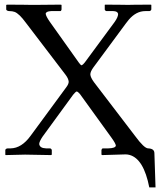

<svg xmlns="http://www.w3.org/2000/svg" viewBox="-20 -666 690 827"><path d="M521 -1Q521 -1 419.9 2L417 0V-20Q418.5 -25.9 422.9 -26.9H446.8Q478 -27.8 479 -39.1Q478 -48.3 460 -73.2L324.2 -261.2Q315.4 -271.5 310.1 -272Q304.7 -270 294.9 -257.8L163.1 -77.1Q149.4 -56.6 148.9 -45.9Q150.9 -27.8 178.2 -26.9H196.8Q202.1 -24.4 203.1 -20V0L200.2 2Q199.7 2 87.9 0Q87.9 0 3.9 2L2.9 0V-20Q4.4 -26.4 14.2 -26.9H25.9Q73.2 -27.8 111.8 -81.1L266.1 -291Q275.9 -304.2 275.9 -314Q274.9 -327.6 262.2 -344.2L90.8 -568.8Q62.5 -607.4 43 -614.7Q32.7 -618.2 21 -618.2H19Q8.3 -619.6 6.8 -625V-645L12.2 -646Q27.8 -646 81.1 -645.5Q108.4 -645 112.8 -645Q114.3 -645 135.7 -645Q218.8 -646 240.2 -646Q241.2 -646 245.1 -645V-625Q243.7 -618.7 240.2 -618.2H200.2Q178.2 -617.2 176.8 -606.9Q177.7 -596.2 194.8 -571.8L319.8 -396Q327.6 -384.8 332 -384.8Q336.9 -386.7 345.2 -397L474.1 -571.8Q488.8 -592.8 488.8 -606Q486.8 -617.7 467.8 -618.2H438Q432.1 -620.1 431.2 -625V-645L433.1 -646Q445.3 -646 496.1 -645.5Q527.3 -645 532.2 -645Q534.2 -645 557.6 -645.5Q617.2 -646 628.9 -646L631.8 -645V-625Q629.4 -618.7 623 -618.2H606Q566.4 -618.2 534.7 -581.1Q528.3 -573.2 522 -564.9L381.8 -375Q369.1 -357.4 369.1 -345.2Q370.1 -332 384.8 -312L562 -80.1Q601.1 -26.9 618.2 -26.9Q644.5 -25.9 645 -6.8L649.9 141.1H623Q599.1 18.6 538.6 1.5Q529.8 -1 521 -1Z"/></svg>

Font: Linux Libertine Display O
Style: Regular
Weight: 400
Designer: Philipp H. Poll
Foundry: Philipp H. Poll
Version: Version 5.0.9